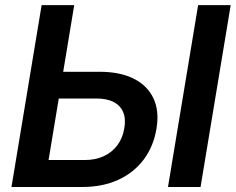

<svg xmlns="http://www.w3.org/2000/svg" viewBox="-20 -748 943 768"><path d="M189 -460.9H377.9Q460 -460.9 514.9 -433.3Q569.8 -405.8 593.8 -354.7Q617.7 -303.7 606 -233.9Q594.2 -162.1 554.7 -109.6Q515.1 -57.1 452.6 -28.6Q390.1 0 308.6 0H25.9L146.5 -727.5H276.9L174.3 -107.9H318.8Q361.3 -107.9 394.5 -123Q427.7 -138.2 449.2 -166.7Q470.7 -195.3 477.1 -234.4Q483.9 -272 472.9 -298.8Q461.9 -325.7 434.8 -339.8Q407.7 -354 364.7 -354H171.9ZM902.8 -727.5 782.2 0H651.9L772.5 -727.5Z"/></svg>

Font: Inter 17pt SemiBold
Style: Italic
Weight: 600
Italic angle: -9.3988°
Version: Version 4.001;git-66647c0bb